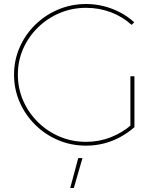

<svg xmlns="http://www.w3.org/2000/svg" viewBox="-20 -723 800 957"><path d="M636 -599Q591 -640 532.5 -662Q474 -684 409 -684Q339 -684 277.5 -658Q216 -632 169 -586Q122 -540 95.5 -480Q69 -420 69 -351Q69 -282 95.5 -221.5Q122 -161 169 -114.5Q216 -68 277.5 -42Q339 -16 409 -16Q474 -16 532.5 -39Q591 -62 636 -102L650 -89Q618 -61 579.5 -40Q541 -19 498 -8Q455 3 409 3Q335 3 270 -24.5Q205 -52 155.5 -101Q106 -150 78 -214Q50 -278 50 -351Q50 -423 78 -487Q106 -551 155.5 -599.5Q205 -648 270 -675.5Q335 -703 409 -703Q455 -703 498 -692Q541 -681 579 -661Q617 -641 649 -612ZM630 -343H650V-89H630ZM370 65H391L348 214H330Z"/></svg>

Font: Alexandria Thin
Style: Regular
Weight: 250
Designer: Mohamed Gaber
Foundry: Kief Type Foundry
Version: Version 5.100